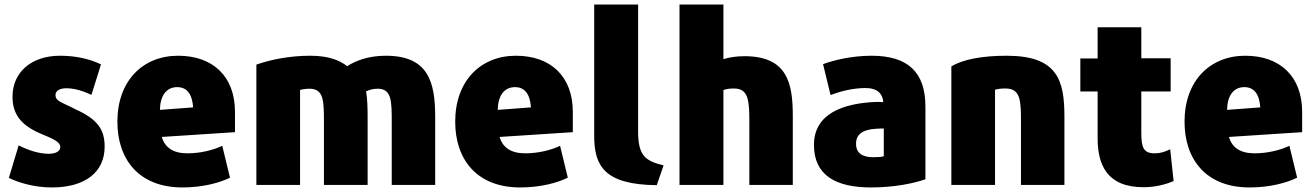

<svg xmlns="http://www.w3.org/2000/svg" viewBox="-20 -800 5778 844"><path d="M440 -155C440 -44 355 24 208 24C124 24 53 -1 19 -18L62 -161C101 -141 150 -124 193 -124C226 -124 245 -135 245 -154C245 -175 219 -188 153 -215C70 -252 35 -300 35 -375C35 -481 116 -555 244 -555C316 -555 376 -540 424 -517C423 -515 383 -385 382 -383C352 -397 312 -412 272 -412C241 -412 224 -400 224 -383C224 -354 250 -352 313 -319C410 -275 440 -230 440 -155Z M1013 -219 691 -198C705 -152 740 -126 804 -126C863 -126 919 -141 957 -159L991 -19C947 3 872 24 782 24C589 24 496 -101 496 -265C496 -445 608 -555 763 -555C915 -555 1013 -465 1013 -308ZM829 -328C825 -386 802 -417 759 -417C711 -417 684 -379 683 -317Z M1893 13H1702V-261C1702 -356 1702 -410 1640 -410C1620 -410 1602 -405 1589 -398C1595 -370 1596 -319 1596 -290V13H1404V-260C1404 -359 1403 -410 1340 -410C1323 -410 1310 -407 1299 -405V13H1107V-516C1170 -538 1253 -555 1344 -555C1426 -555 1475 -534 1506 -509C1543 -533 1599 -555 1676 -555C1861 -555 1893 -442 1893 -288Z M2498 -219 2176 -198C2190 -152 2225 -126 2289 -126C2348 -126 2404 -141 2442 -159L2476 -19C2432 3 2357 24 2267 24C2074 24 1981 -101 1981 -265C1981 -445 2093 -555 2248 -555C2400 -555 2498 -465 2498 -308ZM2314 -328C2310 -386 2287 -417 2244 -417C2196 -417 2169 -379 2168 -317Z M2897 -73 2867 14C2633 12 2592 -74 2592 -204V-780H2785V-223C2785 -114 2817 -93 2897 -73Z M3465 13H3274V-260C3274 -358 3271 -411 3206 -411C3188 -411 3172 -409 3160 -404V13H2967V-780H3160V-540C3188 -549 3221 -553 3253 -553C3443 -553 3465 -431 3465 -290Z M4048 -12C4000 5 3913 24 3809 24C3653 24 3558 -30 3558 -163C3558 -301 3687 -346 3831 -352C3843 -352 3854 -352 3863 -351C3860 -388 3837 -413 3784 -413C3731 -413 3674 -399 3631 -382L3598 -518C3641 -534 3721 -555 3811 -555C3971 -555 4048 -483 4048 -331ZM3865 -113V-235C3854 -235 3842 -235 3831 -234C3782 -231 3743 -216 3743 -168C3743 -126 3772 -109 3818 -109C3843 -109 3852 -110 3865 -113Z M4659 13H4468V-261C4468 -357 4467 -411 4400 -411C4376 -411 4369 -409 4354 -406V13H4162V-508C4212 -539 4298 -555 4405 -555C4628 -555 4659 -448 4659 -288Z M5139 -4C5109 9 5061 23 5007 23C4845 23 4805 -77 4805 -192V-398H4729V-543H4805V-680H4997V-544H5126V-398H4997V-217C4997 -150 5007 -126 5057 -126C5080 -126 5099 -132 5124 -144Z M5704 -219 5382 -198C5396 -152 5431 -126 5495 -126C5554 -126 5610 -141 5648 -159L5682 -19C5638 3 5563 24 5473 24C5280 24 5187 -101 5187 -265C5187 -445 5299 -555 5454 -555C5606 -555 5704 -465 5704 -308ZM5520 -328C5516 -386 5493 -417 5450 -417C5402 -417 5375 -379 5374 -317Z"/></svg>

Font: Repo Black
Style: Regular
Weight: 900
Designer: Stefan Peev
Foundry: Context Ltd
Version: Version 1.502